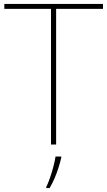

<svg xmlns="http://www.w3.org/2000/svg" viewBox="-20 -734 545 975"><path d="M265 0H239V-689H2V-714H503V-689H265ZM291 67Q285 93 276.5 119.5Q268 146 257 171.5Q246 197 232 221H215V215Q223 200 233 171.5Q243 143 251 112.5Q259 82 262 61H291Z"/></svg>

Font: Noto Sans Cham Thin
Style: Regular
Weight: 250
Version: Version 2.002